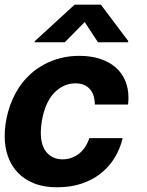

<svg xmlns="http://www.w3.org/2000/svg" viewBox="-24 -792 631 823"><path d="M524.9 -610.8H396L339.1 -697.4L253.6 -610.8H124.3L125.4 -615.8L295.8 -772H408.4L525.9 -615.8ZM223 10.7Q166.9 11.4 124.3 -5.1Q81.7 -21.7 53.3 -51Q24.9 -80.3 10.5 -120.6Q-3.9 -160.9 -3.9 -208.5Q-3.9 -260.7 11.4 -315.3Q27 -371.1 58.2 -418.3Q78.5 -448.5 105.3 -473.2Q132.1 -497.9 164.6 -515.4Q197.1 -533 235.1 -542.8Q273.1 -552.6 316.1 -552.6Q367.2 -552.6 406.6 -539.2Q446 -525.9 472.7 -502.3Q499.3 -478.7 513 -445.7Q526.6 -412.6 526.6 -373.2Q526.6 -366.1 526.1 -358.8Q525.6 -351.6 524.9 -343.8H382.5Q382.5 -363.3 377.5 -380Q372.5 -396.7 362.2 -408.9Q351.9 -421.2 336.3 -427.9Q320.7 -434.7 299 -434.7Q248.2 -434.7 208.8 -394.5Q169.4 -354 155.2 -272.7Q150.9 -246.1 150.9 -223.7Q150.9 -167.3 176.5 -138.1Q202.1 -109 244.3 -109Q263.1 -109 280.4 -114.7Q297.6 -120.4 312.5 -131.6Q327.4 -142.8 339.3 -159.8Q351.2 -176.8 359 -199.9H501.8Q490.4 -152.3 466.1 -113.6Q441.8 -74.9 406.1 -47.2Q370.4 -19.5 324 -4.4Q277.7 10.7 223 10.7Z"/></svg>

Font: Linik Sans
Style: Bold Italic
Weight: 700
Italic angle: 9°
Designer: Fonts by Rasmus Andersson / Changes by Cristiano Sobral with parts from Marc Monis
Foundry: rsms
Version: Version 3.020; ttfautohint (v1.6)